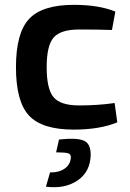

<svg xmlns="http://www.w3.org/2000/svg" viewBox="-20 -524 538 794"><path d="M286 -504Q389 -504 457 -476L443 -400Q394 -402 307 -402Q231 -402 202 -369Q173 -336 173 -246Q173 -155 202 -121.5Q231 -88 307 -88Q386 -88 454 -98L465 -18Q392 12 285 12Q154 12 100 -46Q46 -104 46 -246Q46 -388 100.5 -446Q155 -504 286 -504ZM224 53Q297 45 326.5 57.5Q356 70 355 118Q353 187 300.5 222.5Q248 258 170 248L187 189Q223 190 247 173.5Q271 157 273 128Q274 114 262 110Q250 106 212 106Z"/></svg>

Font: Exo 2 Semi Bold
Style: Regular
Weight: 600
Designer: Natanael Gama
Version: Version 1.001;PS 001.001;hotconv 1.0.88;makeotf.lib2.5.64775